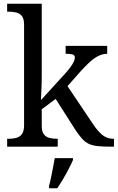

<svg xmlns="http://www.w3.org/2000/svg" viewBox="-20 -780 626 1021"><path d="M18 0V-42H26Q49 -42 67.5 -47Q86 -52 97 -67.5Q108 -83 108 -114V-650Q108 -680 96.5 -694.5Q85 -709 66.5 -713.5Q48 -718 26 -718H18V-760H202V-374Q202 -361 201.5 -340Q201 -319 200 -298Q199 -277 198.5 -262.5Q198 -248 198 -248L323 -385Q345 -409 356.5 -425.5Q368 -442 373 -453.5Q378 -465 378 -474Q378 -487 366 -490.5Q354 -494 329 -494V-536H550V-494Q533 -494 516 -488Q499 -482 482 -470Q465 -458 447 -440.5Q429 -423 409 -401L339 -322L472 -124Q498 -84 523.5 -63Q549 -42 583 -42H586V0H572Q529 0 500 -3Q471 -6 451.5 -15.5Q432 -25 414.5 -44.5Q397 -64 376 -97L276 -254L202 -199V-109Q202 -80 213.5 -65.5Q225 -51 243.5 -46.5Q262 -42 284 -42H287V0ZM241 208Q247 186 252 161Q257 136 262 110.5Q267 85 271 61H368V71Q359 92 345 119Q331 146 315 173Q299 200 285 221H241Z"/></svg>

Font: Noto Serif Hebrew
Style: Regular
Weight: 400
Designer: Monotype Design Team
Foundry: Monotype Imaging Inc.
Version: Version 2.003